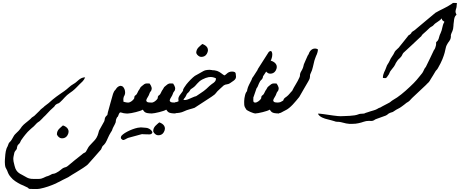

<svg xmlns="http://www.w3.org/2000/svg" viewBox="-20 -779 3159 1318"><path d="M370.6 144Q370.6 131.3 374.5 122.6Q378.4 113.8 384.5 106.9Q390.6 100.1 397.9 94.2Q405.3 88.4 412.1 82Q422.9 85.4 431.9 91.6Q440.9 97.7 446 106.2Q451.2 114.7 450.9 125.5Q450.7 136.2 443.4 149.4Q436.5 161.1 426.3 166Q417 170.4 408.2 170.4Q406.7 170.4 400.6 170.2Q394.5 169.9 385 163.1Q375.5 156.2 370.6 144ZM827.6 -80.6Q836.4 -78.1 845.7 -76.2Q855 -74.2 864.7 -74.2V-0.5Q859.4 0.5 854 0.5Q850.6 0.5 844 -0.2Q837.4 -1 828.6 -2Q820.8 -3.4 815.7 -5.6Q810.5 -7.8 806.9 -7.6Q803.2 -7.3 799.8 -2.7Q796.4 2 792 14.2Q790.5 19 789.3 20.8Q788.1 22.5 786.9 23.4Q785.6 24.4 784.2 25.6Q782.7 26.9 781.2 30.8Q776.9 39.1 776.1 43.9Q775.4 48.8 775.1 52.7Q774.9 56.6 773.7 61.5Q772.5 66.4 767.6 75.2Q759.8 88.4 754.9 99.6Q752 106.4 751.2 109.1Q750.5 111.8 749.8 113.8Q749 115.7 747.1 119.4Q745.1 123 739.3 131.8Q733.9 140.1 729.5 149.2Q725.1 158.2 720.9 167.5Q716.8 176.8 712.6 185.8Q708.5 194.8 703.6 202.6L695.3 212.9Q695.3 213.4 694.6 213.9Q693.8 214.4 693.8 215.3Q691.4 216.8 689.7 218.5Q688 220.2 685.5 222.7Q680.2 229.5 679 234.6Q677.7 239.7 673.8 246.6Q652.3 271.5 630.9 295.7Q609.4 319.8 587.4 344.7Q583 350.6 573.2 357.9Q563.5 365.2 551.3 373.3Q539.1 381.3 525.6 389.6Q512.2 397.9 499.3 405.8Q486.3 413.6 475.3 420.2Q464.4 426.8 458 431.2Q455.1 432.6 454.1 433.6Q453.1 434.6 452.1 435.1Q451.2 435.5 450.2 436.3Q449.2 437 446.3 438.5Q437.5 443.4 428 447.5Q418.5 451.7 409.7 456.5Q404.3 459.5 399.2 462.2Q394 464.8 387.7 468.3Q382.8 470.7 376.2 473.6Q369.6 476.6 363.3 480.5Q338.4 491.7 309.6 501.5Q280.8 511.2 253.4 516.6Q247.1 518.1 237.8 518.3Q228.5 518.6 218.3 518.6Q208 518.6 198.2 518.1Q188.5 517.6 181.2 517.6Q174.3 514.2 173.6 512.5Q172.9 510.7 169.4 508.3Q162.6 504.9 154.8 501.5Q147 498 139.6 494.1Q134.3 491.2 131.3 490.7Q128.4 490.2 122.1 486.8Q103 477.1 85 465.1Q66.9 453.1 53.7 436.5Q48.3 430.2 44.9 425.3Q41.5 420.4 39.1 415.8Q36.6 411.1 34.4 405.5Q32.2 399.9 29.3 392.1Q26.9 385.3 23.7 381.1Q20.5 377 18.1 370.4Q15.6 363.8 14.2 351.6Q13.2 344.2 13.2 333Q13.2 325.7 13.7 316.4Q14.6 301.3 16.6 280.3Q18.6 259.3 24.9 240.7Q25.9 236.8 28.3 232.9Q30.8 229 32.2 225.6Q35.6 219.2 37.6 211.4Q39.6 203.6 44.9 198.2Q54.7 189.5 60.5 179.4Q66.4 169.4 73.2 157.2Q77.6 148.9 83.5 142.8Q89.4 136.7 95.5 130.9Q101.6 125 107.7 119.1Q113.8 113.3 118.7 106Q124.5 96.7 129.9 90.1Q135.3 83.5 141.4 77.6Q147.5 71.8 154.3 66.4Q161.1 61 169.4 54.2Q174.3 50.3 179.2 46.1Q184.1 42 189.5 37.1Q193.8 32.2 196.5 29.8Q199.2 27.3 201.7 25.6Q204.1 23.9 207.3 22Q210.4 20 215.8 16.1Q224.6 7.3 233.6 -1.2Q242.7 -9.8 251.5 -18.6Q258.8 -27.8 265.4 -32.5Q272 -37.1 279.8 -43.9Q283.2 -46.9 286.1 -50.3L286.6 -50.8Q287.1 -50.8 287.1 -51Q287.1 -51.3 287.6 -51.3L312.5 -70.3Q313.5 -71.3 313.7 -71.3Q314 -71.3 314.9 -72.3Q329.1 -85.4 341.6 -95.7Q354 -106 366.5 -115.2Q378.9 -124.5 392.1 -133.5Q405.3 -142.6 420.9 -153.3Q438.5 -166 452.9 -179.4Q467.3 -192.9 485.4 -203.1Q496.1 -209 504.6 -216.8Q513.2 -224.6 522 -231.7Q530.8 -238.8 540.8 -243.4Q550.8 -248 564.5 -248Q560.5 -238.8 556.4 -232.4Q552.2 -226.1 547.4 -220.9Q542.5 -215.8 537.1 -210.9Q531.7 -206.1 525.4 -199.7Q515.6 -189.9 508.3 -182.1Q501 -174.3 493.7 -167.7Q486.3 -161.1 478.3 -154.5Q470.2 -147.9 459 -140.6Q449.2 -134.3 440.7 -126.5Q432.1 -118.7 424.1 -110.1Q416 -101.6 408.2 -92.8Q400.4 -84 391.6 -76.7Q386.7 -72.3 383.8 -70.8Q380.9 -69.3 378.4 -68.6Q376 -67.9 373 -66.7Q370.1 -65.4 365.2 -62Q360.8 -59.1 359.1 -56.9Q357.4 -54.7 356 -52.2Q354.5 -49.8 352.1 -46.9Q349.6 -43.9 344.2 -39.6Q335.4 -32.7 325.7 -22.7Q315.9 -12.7 306.9 -2.9Q297.9 6.8 290.5 14.4Q283.2 22 279.8 24.4Q274.4 30.8 268.8 36.1Q263.2 41.5 257.8 46.9Q254.4 50.8 251.7 52.7Q249 54.7 246.3 56.4Q243.7 58.1 240.5 60.3Q237.3 62.5 233.4 65.9Q227.1 72.3 222.4 77.4Q217.8 82.5 211.4 88.9Q204.6 94.2 197.8 100.3Q190.9 106.4 184.1 112.8Q177.2 118.7 169.9 126.5Q162.6 134.3 155.5 143.1Q148.4 151.9 141.8 160.4Q135.3 168.9 130.4 176.3Q127 180.7 125 183.8Q123 187 121.8 189.9Q120.6 192.9 119.4 195.8Q118.2 198.7 115.7 202.6Q112.3 207.5 109.4 210Q106.4 212.4 104.2 214.6Q102.1 216.8 100.6 220Q99.1 223.1 97.7 229Q96.2 233.9 96.2 235.8Q96.2 237.8 96.2 238.8Q96.2 239.7 95.7 241.2Q95.2 242.7 93.3 246.6Q90.8 251.5 88.4 252.9Q85.9 254.4 84 258.3Q79.1 265.1 78.1 271.2Q77.1 277.3 74.7 287.1Q71.3 300.3 71.3 312.5Q71.3 318.4 73 329.6Q74.7 340.8 80.1 359.4Q85 379.4 92.3 390.1Q99.6 400.9 109.1 408Q118.7 415 130.1 420.4Q141.6 425.8 155.8 434.6Q166.5 441.4 176.3 444.6Q186 447.8 196.3 448.7Q202.6 449.2 210 449.2H244.1Q255.9 449.2 263.7 447Q271.5 444.8 278.3 441.7Q285.2 438.5 292.2 435.1Q299.3 431.6 309.6 429.2Q316.4 426.8 323 423.3Q329.6 419.9 335.9 416.5Q340.8 414.1 346.9 413.8Q353 413.6 364.3 408.2Q374.5 403.3 382.6 397.7Q390.6 392.1 396.7 387.2Q402.8 382.3 407.2 378.7Q411.6 375 415 374Q419.9 371.6 423.3 370.6Q426.8 369.6 430.2 368.7Q433.6 367.7 437 366Q440.4 364.3 445.3 360.4Q469.2 339.8 492.9 320.8Q516.6 301.8 541 282.7Q551.3 273.4 555.9 271.5Q560.5 269.5 564 267.6Q567.4 265.6 570.8 260.3Q574.2 254.9 582.5 239.3Q586.9 230 594.7 221.2Q602.5 212.4 611.1 203.6Q619.6 194.8 627.9 185.8Q636.2 176.8 642.1 167Q647 159.2 649.9 151.1Q652.8 143.1 654.8 136.2Q656.7 129.4 658 124.3Q659.2 119.1 660.2 117.2L695.3 54.2Q698.7 44.9 699.2 37.6Q699.7 30.3 704.6 23.4Q708.5 17.1 710.9 15.6Q713.4 14.2 714.8 12.9Q716.3 11.7 717.5 8.1Q718.8 4.4 720.2 -6.8Q729 -39.1 737.8 -70.8Q746.6 -102.5 755.9 -134.8Q758.3 -140.1 759.8 -143.8Q761.2 -147.5 762.7 -150.4Q764.2 -153.3 766.1 -155.8Q768.1 -158.2 772 -162.1Q774.9 -166.5 777.1 -169.4Q779.3 -172.4 781.2 -175Q783.2 -177.7 785.9 -179.9Q788.6 -182.1 793 -185.1Q801.8 -189.9 808.6 -189.9Q812 -189.9 818.4 -187.3Q824.7 -184.6 830.3 -175.5Q835.9 -166.5 837.9 -155.3Q838.9 -148.9 838.9 -143.6Q838.9 -139.6 838.4 -136.7Q836.4 -127 834 -123Q831.5 -119.1 829.6 -114.7Q827.6 -110.4 827.1 -103.5Q826.7 -100.6 826.7 -96.2Q826.7 -89.8 827.6 -80.6Z M949.7 95.7Q964.4 96.7 971.2 97.4Q978 98.1 980.5 98.1L981.9 98.6H980.5Q982.9 98.6 989.7 99.1Q994.6 100.1 1002.2 104Q1009.8 107.9 1015.9 113.5Q1022 119.1 1024.9 125.5Q1025.9 127.4 1025.9 129.4Q1025.9 133.3 1022.5 136.7Q1019.5 140.6 1015.4 142.1Q1011.2 143.6 1006.3 143.6H1001.5Q999 143.6 995.1 143.3Q991.2 143.1 985.4 143.1Q971.7 143.1 966.3 142.6Q960.9 142.1 958 141.8Q955.1 141.6 952.1 142.3Q949.2 143.1 940.9 145.3Q932.6 147.5 916.3 152.1Q899.9 156.7 870.1 164.6Q859.4 167 852.1 170.9Q844.7 174.8 839.1 178Q833.5 181.2 829.1 182.1H827.1Q823.2 182.1 818.4 179.2Q809.6 173.3 809.6 166Q809.6 164.1 811 158.4Q812.5 152.8 824.2 143.3Q835.9 133.8 853.8 124.5Q871.6 115.2 889.9 108.4Q908.2 101.6 924.8 98.1Q937.5 95.7 945.3 95.7ZM1023.9 0Q1003.9 -0.5 993.2 -2.4Q982.4 -4.4 976.6 -8.1Q970.7 -11.7 967.5 -16.4Q964.4 -21 960 -26.4Q954.6 -22.5 941.2 -17.8Q927.7 -13.2 911.9 -9.3Q896 -5.4 881.6 -2.7Q867.2 0 859.9 0V-74.7Q864.7 -74.7 870.1 -76.9Q875.5 -79.1 880.4 -82.3Q885.3 -85.4 889.4 -89.4Q893.6 -93.3 896.5 -96.7Q900.4 -102.1 901.4 -104.2Q902.3 -106.4 902.1 -107.7Q901.9 -108.9 901.9 -110.4V-111.3Q901.9 -112.8 902.8 -115.7Q905.3 -122.1 909.7 -124.5Q914.1 -127 918.5 -132.8Q922.4 -139.2 924.1 -143.3Q925.8 -147.5 929.2 -153.8Q931.2 -157.2 932.1 -158.7Q933.1 -160.2 933.6 -160.9Q934.1 -161.6 934.6 -162.1Q935.1 -162.6 936.5 -165Q941.4 -172.9 942.6 -175.5Q943.8 -178.2 944.8 -179.7Q945.8 -181.2 948.2 -183.3Q950.7 -185.5 958.5 -191.9Q965.8 -198.2 970.7 -201.4Q975.6 -204.6 980.5 -205.6Q985.4 -206.5 991.5 -206.3Q997.6 -206.1 1007.3 -205.6Q1018.1 -189.5 1020.5 -179.2Q1021.5 -174.8 1021.5 -170.9Q1021.5 -166 1019.5 -160.6Q1017.6 -155.3 1012.9 -149.9Q1008.3 -144.5 1006.3 -137.7Q1002.4 -125 994.9 -113.5Q987.3 -102.1 984.9 -93.8Q983.9 -91.3 983.9 -89.4Q983.9 -83.5 990.5 -79.1Q997.1 -74.7 1023.9 -74.7Z M1031.7 123Q1031.7 110.4 1035.6 101.6Q1039.6 92.8 1045.7 85.9Q1051.8 79.1 1059.1 73.2Q1066.4 67.4 1073.2 61Q1084 64.5 1093 70.6Q1102.1 76.7 1107.2 85.2Q1112.3 93.8 1112.1 104.5Q1111.8 115.2 1104.5 128.4Q1097.7 140.1 1087.4 145Q1078.1 149.4 1069.3 149.4Q1067.9 149.4 1061.8 149.2Q1055.7 148.9 1046.1 142.1Q1036.6 135.3 1031.7 123ZM1185.1 0Q1165 -0.5 1154.3 -2.4Q1143.6 -4.4 1137.7 -8.1Q1131.8 -11.7 1128.7 -16.4Q1125.5 -21 1121.1 -26.4Q1115.7 -22.5 1102.3 -17.8Q1088.9 -13.2 1073 -9.3Q1057.1 -5.4 1042.7 -2.7Q1028.3 0 1021 0V-74.7Q1025.9 -74.7 1031.2 -76.9Q1036.6 -79.1 1041.5 -82.3Q1046.4 -85.4 1050.5 -89.4Q1054.7 -93.3 1057.6 -96.7Q1061.5 -102.1 1062.5 -104.2Q1063.5 -106.4 1063.2 -107.7Q1063 -108.9 1063 -110.4V-111.3Q1063 -112.8 1064 -115.7Q1066.4 -122.1 1070.8 -124.5Q1075.2 -127 1079.6 -132.8Q1083.5 -139.2 1085.2 -143.3Q1086.9 -147.5 1090.3 -153.8Q1092.3 -157.2 1093.3 -158.7Q1094.2 -160.2 1094.7 -160.9Q1095.2 -161.6 1095.7 -162.1Q1096.2 -162.6 1097.7 -165Q1102.5 -172.9 1103.8 -175.5Q1105 -178.2 1106 -179.7Q1106.9 -181.2 1109.4 -183.3Q1111.8 -185.5 1119.6 -191.9Q1127 -198.2 1131.8 -201.4Q1136.7 -204.6 1141.6 -205.6Q1146.5 -206.5 1152.6 -206.3Q1158.7 -206.1 1168.5 -205.6Q1179.2 -189.5 1181.6 -179.2Q1182.6 -174.8 1182.6 -170.9Q1182.6 -166 1180.7 -160.6Q1178.7 -155.3 1174.1 -149.9Q1169.4 -144.5 1167.5 -137.7Q1163.6 -125 1156 -113.5Q1148.4 -102.1 1146 -93.8Q1145 -91.3 1145 -89.4Q1145 -83.5 1151.6 -79.1Q1158.2 -74.7 1185.1 -74.7Z M1327.1 -415Q1327.1 -427.7 1331.1 -436.5Q1335 -445.3 1341.1 -452.1Q1347.2 -459 1354.5 -464.8Q1361.8 -470.7 1368.7 -477.1Q1379.4 -473.6 1388.4 -467.5Q1397.5 -461.4 1402.6 -452.9Q1407.7 -444.3 1407.5 -433.6Q1407.2 -422.9 1399.9 -409.7Q1393.1 -397.9 1382.8 -393.1Q1373.5 -388.7 1364.7 -388.7Q1363.3 -388.7 1357.2 -388.9Q1351.1 -389.2 1341.6 -396Q1332 -402.8 1327.1 -415ZM1238.8 -93.8Q1243.2 -92.3 1248 -92.3Q1251 -92.3 1256.3 -93Q1261.7 -93.8 1268.6 -96.2Q1277.8 -99.6 1286.4 -103.5Q1294.9 -107.4 1303.2 -110.8Q1312.5 -115.2 1316.4 -116.2Q1320.3 -117.2 1322.5 -117.7Q1324.7 -118.2 1327.6 -119.6Q1330.6 -121.1 1337.9 -126.5Q1351.1 -135.7 1360.6 -141.8Q1370.1 -147.9 1378.7 -154.3Q1387.2 -160.6 1396.2 -168.5Q1405.3 -176.3 1418 -189Q1424.8 -195.8 1432.6 -200.9Q1440.4 -206.1 1447.3 -211.4Q1454.1 -216.8 1458.5 -223.6Q1462.4 -230 1462.4 -239.3V-241.2Q1449.7 -247.6 1438 -249.5Q1432.1 -250.5 1426.3 -250.5Q1420.4 -250.5 1411.9 -249.3Q1403.3 -248 1392.1 -243.9Q1380.9 -239.7 1369.6 -233.9Q1356.4 -227.1 1348.4 -219.7Q1340.3 -212.4 1333.7 -205.1Q1327.1 -197.8 1320.6 -190.4Q1314 -183.1 1304.2 -176.3Q1295.9 -170.4 1293.2 -168.9Q1290.5 -167.5 1289.3 -166.3Q1288.1 -165 1286.6 -162.4Q1285.2 -159.7 1279.8 -151.9Q1276.4 -147 1273.4 -144.5Q1270.5 -142.1 1267.8 -139.6Q1265.1 -137.2 1262.9 -134.3Q1260.7 -131.3 1258.8 -125.5Q1254.9 -116.7 1252.4 -113Q1250 -109.4 1248 -107.2Q1246.1 -105 1243.9 -102.5Q1241.7 -100.1 1238.8 -93.8ZM1180.7 -77.1Q1187.5 -77.1 1193.6 -79.1Q1199.7 -81.1 1205.1 -83.5Q1205.6 -85.4 1205.6 -87.4Q1205.6 -89.4 1205.1 -91.3Q1204.6 -93.8 1204.6 -97.2Q1204.6 -99.1 1204.6 -103Q1204.6 -106.9 1208 -115Q1211.4 -123 1220.7 -134.3Q1229.5 -145.5 1232.9 -150.6Q1236.3 -155.8 1236.8 -158.2L1237.3 -160.2L1236.8 -161.6V-162.1Q1236.8 -163.6 1238 -166.5Q1239.3 -169.4 1243.9 -177.2Q1248.5 -185.1 1259.8 -200.2Q1264.6 -206.1 1272 -214.6Q1279.3 -223.1 1287.6 -231.4Q1295.9 -239.7 1304 -247.1Q1312 -254.4 1317.9 -258.3Q1333 -266.6 1347.4 -274.7Q1361.8 -282.7 1376 -291Q1380.4 -293.9 1387.2 -295.9Q1394 -297.9 1402.1 -298.8Q1410.2 -299.8 1418.5 -299.8Q1426.3 -299.8 1432.6 -298.3L1442.4 -296.4H1444.3Q1445.3 -296.4 1445.6 -296.4Q1445.8 -296.4 1445.8 -296.9V-297.4H1446.3Q1452.6 -295.9 1459 -294.7Q1465.3 -293.5 1470.7 -292Q1480 -288.6 1485.8 -284.9Q1491.7 -281.2 1496.8 -277.6Q1502 -273.9 1507.3 -269.8Q1512.7 -265.6 1520 -261.2Q1525.4 -263.7 1529.1 -266.6Q1532.7 -269.5 1535.9 -272.5Q1539.1 -275.4 1542.7 -278.3Q1546.4 -281.2 1551.8 -283.7Q1556.2 -285.6 1563.5 -287.1Q1568.4 -287.6 1573.2 -287.6Q1575.7 -287.6 1580.3 -287.4Q1585 -287.1 1590.6 -284.4Q1596.2 -281.7 1597.2 -276.4Q1597.2 -275.4 1597.7 -274.9Q1597.7 -273.9 1597.9 -273.7Q1598.1 -273.4 1598.1 -272.9Q1600.1 -260.7 1600.1 -252.9Q1600.1 -244.6 1596.4 -238.3Q1592.8 -231.9 1584.5 -225.6Q1576.2 -219.2 1562 -210Q1554.2 -204.6 1548.1 -202.6Q1542 -200.7 1536.9 -200Q1531.7 -199.2 1526.9 -198Q1522 -196.8 1516.1 -192.9Q1505.4 -183.1 1494.1 -172.9Q1482.9 -162.6 1472.7 -152.8Q1463.4 -141.6 1460 -137.5Q1456.5 -133.3 1453.9 -130.9Q1451.2 -128.4 1447 -125.7Q1442.9 -123 1432.6 -115.2Q1403.3 -96.2 1374.3 -77.1Q1345.2 -58.1 1315.9 -39.1Q1308.6 -36.1 1299.1 -33.7Q1289.6 -31.2 1279.8 -28.3Q1270 -25.4 1260.7 -22.2Q1251.5 -19 1244.1 -15.1Q1229 -7.8 1212.9 -5.1Q1196.8 -2.4 1180.7 -2.4Z M1740.7 -171.9Q1735.4 -155.8 1729.7 -139.9Q1724.1 -124 1718.8 -108.4Q1719.2 -105 1719.2 -101.6Q1719.2 -98.1 1718.8 -94.7V-90.8Q1718.8 -86.9 1719.5 -83.3Q1720.2 -79.6 1723.6 -77.1Q1727.1 -74.7 1735.4 -74.7V0Q1729 0 1719.2 -2.9Q1709.5 -5.9 1699.5 -10.3Q1689.5 -14.6 1681.4 -19.3Q1673.3 -23.9 1670.4 -27.3Q1669.4 -27.3 1669.4 -29.3Q1664.6 -36.1 1661.1 -43.2Q1657.7 -50.3 1656.7 -59.1Q1656.2 -65.9 1656.2 -73.7Q1656.2 -77.6 1656.2 -85.4Q1656.2 -93.3 1658 -105Q1659.7 -116.7 1662.6 -127.4Q1665.5 -138.2 1670.4 -146.5Q1673.8 -151.4 1674.8 -152.3Q1675.8 -153.3 1675.8 -153.6Q1675.8 -153.8 1676 -155.8Q1676.3 -157.7 1677.7 -165Q1681.2 -180.7 1689.7 -197.3Q1698.2 -213.9 1705.1 -227.5Q1706.5 -230.5 1707.3 -232.2Q1708 -233.9 1708.5 -235.4Q1709 -236.8 1709.5 -238.5Q1710 -240.2 1711.4 -243.2Q1714.4 -248 1715.8 -249.8Q1717.3 -251.5 1719.7 -254.9Q1726.6 -266.1 1733.2 -275.9Q1739.7 -285.6 1746.1 -295.9Q1748.5 -299.3 1748.5 -299.8Q1748.5 -300.3 1749.5 -304.2Q1768.1 -333.5 1786.9 -362.8Q1805.7 -392.1 1824.2 -421.4Q1831.1 -428.7 1836.9 -428.7Q1837.4 -428.7 1840.6 -428.2Q1843.8 -427.7 1846.7 -419.9Q1849.1 -414.1 1849.1 -404.8Q1849.1 -401.4 1848.1 -392.6Q1847.2 -383.8 1839.8 -364.3Q1837.4 -356 1832.3 -347.4Q1827.1 -338.9 1823.2 -328.6Q1819.3 -315.9 1817.1 -308.6Q1814.9 -301.3 1809.1 -290.5Q1802.7 -281.7 1797.6 -273.2Q1792.5 -264.6 1786.1 -255.9Q1784.7 -252 1784.4 -250.2Q1784.2 -248.5 1784.2 -247.3Q1784.2 -246.1 1783.4 -244.1Q1782.7 -242.2 1779.8 -237.8Q1777.3 -233.4 1775.6 -232.2Q1773.9 -231 1771.7 -229Q1769.5 -227.1 1766.1 -222.2Q1762.7 -217.3 1757.8 -206.5Q1755.4 -201.2 1753.9 -197Q1752.4 -192.9 1749.5 -186.5Q1748 -183.1 1747.3 -181.6Q1746.6 -180.2 1745.6 -179Q1744.6 -177.7 1743.4 -176.3Q1742.2 -174.8 1740.7 -171.9Z M1799.8 -299.8Q1799.8 -312.5 1803.7 -321.3Q1807.6 -330.1 1813.7 -336.9Q1819.8 -343.8 1827.1 -349.6Q1834.5 -355.5 1841.3 -361.8Q1852.1 -358.4 1861.1 -352.3Q1870.1 -346.2 1875.2 -337.6Q1880.4 -329.1 1880.1 -318.4Q1879.9 -307.6 1872.6 -294.4Q1865.7 -282.7 1855.5 -277.8Q1846.2 -273.4 1837.4 -273.4Q1835.9 -273.4 1829.8 -273.7Q1823.7 -273.9 1814.2 -280.8Q1804.7 -287.6 1799.8 -299.8ZM1895.5 0Q1875.5 -0.5 1864.7 -2.4Q1854 -4.4 1848.1 -8.1Q1842.3 -11.7 1839.1 -16.4Q1835.9 -21 1831.5 -26.4Q1826.2 -22.5 1812.7 -17.8Q1799.3 -13.2 1783.4 -9.3Q1767.6 -5.4 1753.2 -2.7Q1738.8 0 1731.4 0V-74.7Q1736.3 -74.7 1741.7 -76.9Q1747.1 -79.1 1752 -82.3Q1756.8 -85.4 1761 -89.4Q1765.1 -93.3 1768.1 -96.7Q1772 -102.1 1772.9 -104.2Q1773.9 -106.4 1773.7 -107.7Q1773.4 -108.9 1773.4 -110.4V-111.3Q1773.4 -112.8 1774.4 -115.7Q1776.9 -122.1 1781.2 -124.5Q1785.6 -127 1790 -132.8Q1793.9 -139.2 1795.7 -143.3Q1797.4 -147.5 1800.8 -153.8Q1802.7 -157.2 1803.7 -158.7Q1804.7 -160.2 1805.2 -160.9Q1805.7 -161.6 1806.2 -162.1Q1806.6 -162.6 1808.1 -165Q1813 -172.9 1814.2 -175.5Q1815.4 -178.2 1816.4 -179.7Q1817.4 -181.2 1819.8 -183.3Q1822.3 -185.5 1830.1 -191.9Q1837.4 -198.2 1842.3 -201.4Q1847.2 -204.6 1852.1 -205.6Q1856.9 -206.5 1863 -206.3Q1869.1 -206.1 1878.9 -205.6Q1889.6 -189.5 1892.1 -179.2Q1893.1 -174.8 1893.1 -170.9Q1893.1 -166 1891.1 -160.6Q1889.2 -155.3 1884.5 -149.9Q1879.9 -144.5 1877.9 -137.7Q1874 -125 1866.5 -113.5Q1858.9 -102.1 1856.4 -93.8Q1855.5 -91.3 1855.5 -89.4Q1855.5 -83.5 1862.1 -79.1Q1868.7 -74.7 1895.5 -74.7Z M1892.1 -76.2Q1902.8 -76.2 1905.8 -78.6Q1918 -84.5 1921.6 -87.2Q1925.3 -89.8 1926 -91.8Q1926.8 -93.8 1927 -96.2Q1927.2 -98.6 1931.6 -103.5Q1934.1 -106.4 1937.7 -108.9Q1941.4 -111.3 1946.3 -115Q1951.2 -118.7 1957.8 -124.8Q1964.4 -130.9 1973.1 -141.6Q1976.1 -145 1976.6 -146.2Q1977.1 -147.5 1977.5 -147.9Q1978 -148.4 1979.2 -149.4Q1980.5 -150.4 1984.4 -153.3Q1996.6 -178.2 2010.7 -200.9Q2024.9 -223.6 2036.1 -249Q2038.1 -254.4 2038.6 -256.8Q2039.1 -259.3 2039.1 -261Q2039.1 -262.7 2039.1 -265.1Q2039.1 -267.6 2040.5 -273.4Q2041.5 -278.3 2043.7 -282.5Q2045.9 -286.6 2048.3 -290.8Q2050.8 -294.9 2053.7 -300.3Q2056.6 -305.7 2059.6 -313.5Q2062 -319.8 2063 -325.2Q2064 -330.6 2065.9 -337.4Q2072.3 -352.5 2078.9 -367.4Q2085.4 -382.3 2092.3 -397.5Q2093.8 -399.9 2094.2 -400.4Q2094.7 -400.9 2095 -401.4Q2095.2 -401.9 2095.7 -402.6Q2096.2 -403.3 2098.1 -406.2Q2099.1 -407.7 2100.3 -411.4Q2101.6 -415 2102.5 -417.5Q2108.9 -430.2 2116.9 -436.5Q2125 -442.9 2133.3 -444.8Q2138.2 -445.8 2142.6 -445.8Q2146 -445.8 2151.1 -444.8Q2156.2 -443.8 2161.6 -440.9Q2162.1 -439 2162.1 -436Q2162.1 -433.6 2161.4 -429Q2160.6 -424.3 2158.9 -418.2Q2157.2 -412.1 2154.8 -406Q2152.3 -399.9 2149.9 -395.5Q2147 -387.2 2143.8 -379.2Q2140.6 -371.1 2138.2 -362.8Q2132.8 -342.3 2127.7 -318.6Q2122.6 -294.9 2113.3 -277.3Q2108.4 -267.1 2108.2 -262.5Q2107.9 -257.8 2107.9 -252.9Q2107.9 -248 2106 -241Q2104 -233.9 2095.2 -218.8Q2080.1 -192.4 2064.7 -166.3Q2049.3 -140.1 2034.2 -113.3Q2024.4 -101.6 2013.4 -88.1Q2002.4 -74.7 1990.2 -61.8Q1978 -48.8 1964.6 -37.8Q1951.2 -26.9 1937 -20.5Q1929.7 -17.1 1923.8 -13.7Q1918 -10.3 1912.8 -7.6Q1907.7 -4.9 1902.8 -3.2Q1897.9 -1.5 1892.1 -1.5Z M3113.8 -678.2Q3103.5 -669.4 3100.1 -657.7Q3096.7 -646 3095.7 -631.8Q3095.2 -627.9 3095.2 -627V-627.9Q3095.7 -629.9 3095.7 -630.1Q3095.7 -630.4 3094.7 -624Q3093.8 -618.7 3093.3 -613Q3092.8 -607.4 3092.8 -602.1Q3092.3 -589.8 3090.3 -581.1Q3088.4 -572.3 3085.7 -565.7Q3083 -559.1 3080.3 -554Q3077.6 -548.8 3076.2 -543Q3074.7 -537.6 3074.7 -534.7V-533.2Q3075.2 -531.7 3075.2 -529.3Q3075.2 -527.3 3074.7 -523.9Q3073.7 -515.1 3071 -508.8Q3068.4 -502.4 3064.2 -496.8Q3060.1 -491.2 3055.4 -484.9Q3050.8 -478.5 3046.4 -469.2Q3041.5 -459.5 3039.3 -447.3Q3037.1 -435.1 3032.2 -416.7Q3027.3 -398.4 3017.1 -372.8Q3006.8 -347.2 2986.3 -311.5Q2983.4 -306.2 2981 -303.2Q2978.5 -300.3 2976.6 -298.3Q2974.6 -296.4 2972.9 -294.4Q2971.2 -292.5 2969.2 -289.1Q2960.9 -274.9 2953.1 -262Q2945.3 -249 2937 -236.3Q2932.6 -228.5 2929.9 -224.1Q2927.2 -219.7 2924.6 -216.6Q2921.9 -213.4 2918.5 -210.2Q2915 -207 2909.2 -201.7Q2908.2 -200.7 2908.2 -200.2Q2908.2 -199.7 2907.2 -198.7Q2882.3 -175.3 2857.9 -152.3Q2833.5 -129.4 2808.6 -106Q2798.8 -94.7 2791 -87.2Q2783.2 -79.6 2770.5 -73.2Q2762.2 -66.4 2754.2 -60.1Q2746.1 -53.7 2737.8 -47.9Q2725.6 -38.6 2712.6 -32.5Q2699.7 -26.4 2686 -16.6Q2680.7 -12.7 2677.7 -11.2Q2674.8 -9.8 2672.4 -9Q2669.9 -8.3 2666.5 -7.3Q2663.1 -6.3 2656.7 -3.9Q2649.9 -1 2647 1.2Q2644 3.4 2641.8 5.4Q2639.6 7.3 2637 9.3Q2634.3 11.2 2628.4 14.2Q2613.3 19.5 2598.4 25.1Q2583.5 30.8 2567.9 36.1Q2559.1 39.1 2555.9 40.8Q2552.7 42.5 2551.3 43.7Q2549.8 44.9 2548.3 45.9Q2546.9 46.9 2542 48.8Q2538.1 50.3 2535.4 50.8Q2532.7 51.3 2529.3 51.3Q2525.9 51.3 2521.7 51Q2517.6 50.8 2511.2 50.8Q2493.2 50.8 2477.1 56.6Q2460.9 62.5 2440.4 66.9Q2421.9 71.3 2396.5 71.3Q2394 71.3 2378.4 71.3Q2362.8 71.3 2320.3 59.6Q2312.5 57.6 2306.9 57.4Q2301.3 57.1 2296.1 57.1Q2291 57.1 2285.6 56.2Q2280.3 55.2 2273.4 52.2Q2262.7 48.8 2252 46.1Q2241.2 43.5 2230 40.5Q2221.2 38.6 2210.9 35.4Q2200.7 32.2 2191.2 27.6Q2181.6 22.9 2174.1 16.6Q2166.5 10.3 2162.6 1.5Q2164.1 1 2167.5 1Q2170.9 1 2178.5 1.7Q2186 2.4 2200.7 4.4Q2215.3 6.3 2232.7 9Q2250 11.7 2266.6 13.9Q2283.2 16.1 2297.4 17.6Q2308.1 18.6 2315.4 18.6H2320.3Q2332 18.1 2348.4 17.6Q2364.7 17.1 2381.3 16.1Q2397.9 15.1 2412.8 12.9Q2427.7 10.7 2437.5 6.8Q2445.3 3.4 2452.4 2.4Q2459.5 1.5 2465.6 1.5Q2471.7 1.5 2477.5 0.7Q2483.4 0 2489.3 -3.9Q2497.6 -6.3 2505.1 -8.8Q2512.7 -11.2 2521 -14.2Q2533.7 -18.1 2545.7 -21.5Q2557.6 -24.9 2567.9 -30.3Q2575.7 -35.2 2579.1 -36.9Q2582.5 -38.6 2585.4 -39.3Q2588.4 -40 2592 -41.7Q2595.7 -43.5 2604 -48.8L2645 -70.3Q2651.4 -73.2 2655 -75.7Q2658.7 -78.1 2662.1 -81.1Q2665.5 -84 2669.9 -87.4Q2674.3 -90.8 2682.1 -95.2Q2692.4 -100.6 2706.1 -110.1Q2719.7 -119.6 2734.6 -131.3Q2749.5 -143.1 2764.9 -156.7Q2780.3 -170.4 2794.2 -183.6Q2808.1 -196.8 2820.1 -208.7Q2832 -220.7 2839.8 -230Q2849.6 -241.2 2859.1 -253.4Q2868.7 -265.6 2878.9 -277.8Q2882.8 -284.2 2885.5 -289.3Q2888.2 -294.4 2890.4 -299.6Q2892.6 -304.7 2895.5 -309.6Q2898.4 -314.5 2903.3 -319.8Q2917.5 -348.6 2931.4 -377.4Q2945.3 -406.2 2959 -435.5Q2960 -436.5 2960.9 -437.5Q2961.9 -438.5 2962.4 -439.9Q2964.4 -443.8 2965.3 -445.3Q2965.8 -445.3 2966.3 -447Q2966.8 -448.7 2967.8 -451.2Q2968.8 -453.6 2969.7 -457.5Q2971.2 -462.4 2971.9 -464.8Q2972.7 -467.3 2973.1 -470Q2973.6 -472.7 2973.6 -476.1Q2973.6 -479.5 2973.6 -486.3Q2974.1 -489.7 2976.3 -491.7Q2978.5 -493.7 2981 -496.1Q2983.4 -498.5 2986.1 -502Q2988.8 -505.4 2990.7 -511.7Q2992.7 -518.1 2994.1 -523.2Q2995.6 -528.3 2996.8 -532.7Q2998 -537.1 2999.8 -541.5Q3001.5 -545.9 3004.4 -551.3Q3009.3 -561.5 3011.7 -570.6Q3014.2 -579.6 3016.1 -588.9Q3018.1 -598.1 3021 -608.2Q3023.9 -618.2 3030.8 -629.4Q3025.9 -633.3 3023.2 -635Q3020.5 -636.7 3018.6 -638.2Q3016.6 -639.6 3015.4 -642.1Q3014.2 -644.5 3012.7 -650.4V-651.4Q3012.7 -651.9 3011.7 -652.8Q3006.3 -645.5 2999 -639.9Q2991.7 -634.3 2984.4 -629.4Q2977.1 -624.5 2969.7 -619.4Q2962.4 -614.3 2957 -607.4Q2951.2 -600.6 2943.1 -596.7Q2935.1 -592.8 2928.2 -586.4Q2917 -575.2 2905.5 -564.9Q2894 -554.7 2882.3 -544.4Q2878.9 -541.5 2877.2 -538.8Q2875.5 -536.1 2874 -533.7Q2872.6 -531.2 2870.6 -528.8Q2868.7 -526.4 2865.2 -524.4Q2836.4 -497.1 2807.4 -470Q2778.3 -442.9 2748.5 -415.5Q2742.7 -407.2 2740.2 -400.6Q2737.8 -394 2729.5 -385.3Q2725.6 -380.9 2722.9 -378.4Q2720.2 -376 2717.8 -373.8Q2715.3 -371.6 2712.4 -368.4Q2709.5 -365.2 2706.1 -359.9Q2698.7 -350.1 2696.8 -345.5Q2694.8 -340.8 2692.4 -335.7Q2689.9 -330.6 2684.6 -322.5Q2679.2 -314.5 2666 -298.8Q2661.6 -293.9 2659.4 -290Q2657.2 -286.1 2655.5 -282.5Q2653.8 -278.8 2652.3 -275.1Q2650.9 -271.5 2648.4 -267.1Q2647.5 -265.6 2646 -263.9Q2644.5 -262.2 2643.1 -259.8Q2639.2 -254.4 2636.7 -250.5Q2634.3 -246.6 2631.3 -244.6Q2628.4 -242.7 2623.5 -242.7Q2618.2 -242.7 2608.4 -244.1Q2608.4 -256.3 2610.8 -265.4Q2613.3 -274.4 2616.7 -282.5Q2620.1 -290.5 2624.3 -298.6Q2628.4 -306.6 2631.3 -316.4Q2633.3 -323.7 2636 -328.9Q2638.7 -334 2641.6 -338.6Q2644.5 -343.3 2647.9 -348.4Q2651.4 -353.5 2654.3 -360.8Q2661.1 -377.4 2671.1 -391.1Q2681.2 -404.8 2689.5 -422.9Q2689.9 -424.3 2690.4 -424.8V-425.3L2693.4 -428.2Q2693.4 -429.2 2694.1 -429.9Q2694.8 -430.7 2695.8 -431.6Q2701.2 -437 2707.3 -442.6Q2713.4 -448.2 2718.8 -453.6Q2720.7 -455.6 2720.7 -456.5Q2734.9 -473.6 2748.5 -491Q2762.2 -508.3 2775.9 -525.4Q2781.2 -532.7 2783.2 -534.9Q2785.2 -537.1 2785.9 -537.6Q2786.6 -538.1 2787.8 -538.3Q2789.1 -538.6 2793.5 -542Q2799.3 -546.9 2801 -548.8Q2802.7 -550.8 2803 -551.8Q2803.2 -552.7 2804 -554.4Q2804.7 -556.2 2808.6 -560.1Q2812.5 -563.5 2816.9 -565.7Q2821.3 -567.9 2826.2 -571.8Q2861.8 -602.1 2897.7 -631.8Q2933.6 -661.6 2969.2 -691.4Q2996.6 -707 3025.6 -720.9Q3054.7 -734.9 3080.1 -752Q3085 -755.4 3086.9 -757.1Q3088.9 -758.8 3090.6 -759Q3092.3 -759.3 3094.2 -759Q3096.2 -758.8 3101.1 -758.8H3104.5Q3108.4 -758.8 3111.1 -758.3Q3113.8 -757.8 3116.7 -757.8Q3115.2 -748 3115 -743.2Q3114.7 -738.3 3114.5 -734.9Q3114.3 -731.4 3113.3 -727.1Q3112.3 -722.7 3109.4 -713.9Q3109.4 -712.4 3108.9 -711.9Q3108.4 -711.4 3108.4 -710.4Q3106.9 -704.1 3106.9 -699.7Q3106.9 -695.3 3108.4 -690.2Q3109.9 -685.1 3113.8 -678.2Z"/></svg>

Font: DimaRavanNevis
Style: regular
Weight: 400
Designer: R.Balvardi
Foundry: Dima Software Group
Version: Version 1.00;May 26, 2019;FontCreator 11.5.0.2427 64-bit